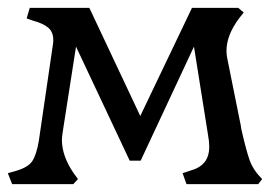

<svg xmlns="http://www.w3.org/2000/svg" viewBox="-22 -470 715 490"><path d="M-2 -28 19 -34Q50 -43 60.5 -59Q71 -75 77 -110L113 -356Q114 -360 114 -368Q114 -388 101.5 -399Q89 -410 63 -417L46 -423L54 -450H206L336 -174L468 -450H586L600 -438L588 -423Q556 -380 556 -340Q556 -328 559 -316L590 -162Q592 -154 594 -140Q606 -87 615 -61.5Q624 -36 647 -13L637 0H454L444 -28L462 -34Q488 -41 500 -56Q512 -71 512 -96Q512 -109 509 -125L473 -351L337 -60H309L172 -351L138 -133Q136 -119 136 -113Q136 -72 166 -28L177 -13L165 0H9Z"/></svg>

Font: Kurale
Style: Regular
Weight: 400
Designer: Eduardo Rodriguez Tunni
Foundry: Eduardo Rodriguez Tunni
Version: Version 2.000